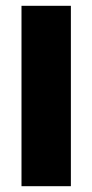

<svg xmlns="http://www.w3.org/2000/svg" viewBox="-20 -641 318 661"><path d="M224 0H54V-621H224Z"/></svg>

Font: Passion One
Style: Regular
Weight: 400
Designer: Alejandro Lo Celso
Foundry: Fontstage
Version: Version 1.001